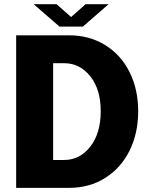

<svg xmlns="http://www.w3.org/2000/svg" viewBox="-20 -908 726 928"><path d="M142.6 -887.7H253.4L323.7 -825.7L393.6 -887.7H504.9L380.4 -779.3H267.6ZM58.1 0V-737.3H314.5Q412.1 -737.3 488.3 -690.2Q564.5 -643.1 606.2 -559.6Q647.9 -476.1 647.9 -370.1Q647.9 -264.2 606.2 -179.9Q564.5 -95.7 488.3 -47.9Q412.1 0 314.5 0ZM290.5 -602.5H236.8V-134.8H290.5Q365.7 -134.8 416.3 -199.2Q466.8 -263.7 466.8 -370.1Q466.8 -476.1 416.3 -539.3Q365.7 -602.5 290.5 -602.5Z"/></svg>

Font: Epilogue ExtraBold
Style: Regular
Weight: 800
Designer: Tyler Finck
Foundry: Etcetera Type Co
Version: Version 2.112